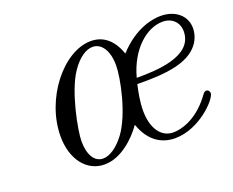

<svg xmlns="http://www.w3.org/2000/svg" viewBox="-82 -577 881 725"><g transform="rotate(-20 358.5 -215.0)"><path d="M107 -143C107 -53 155 13 228 13C295 13 354 -44 385 -88H386C412 -14 462 11 512 11C611 11 696 -80 696 -103C696 -112 690 -118 683 -118C674 -118 667 -106 661 -98C605 -26 543 -12 513 -12C465 -12 433 -56 433 -128C433 -163 440 -199 447 -230H461C509 -230 557 -231 604 -242C710 -267 717 -337 717 -357C717 -408 675 -442 617 -442C590 -442 517 -434 444 -354C421 -420 380 -443 337 -443C226 -443 107 -294 107 -143ZM175 -99C175 -141 203 -289 250 -358C279 -401 310 -420 336 -420C370 -420 396 -385 396 -325C396 -272 368 -138 318 -70C289 -31 257 -10 230 -10C197 -10 175 -43 175 -99ZM453 -253C481 -358 552 -419 617 -419C655 -419 680 -393 680 -358C680 -257 532 -253 453 -253Z"/></g></svg>

Font: CMU Serif
Style: Italic
Weight: 500
Italic angle: -14.04°
Version: Version 0.7.0